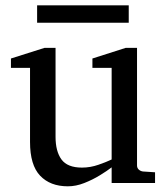

<svg xmlns="http://www.w3.org/2000/svg" viewBox="-20 -669 609 702"><path d="M546.9 0H388.2V-57.1Q371.1 -43.9 344.7 -27.8Q318.4 -11.7 288.1 0.2Q257.8 12.2 228 12.2Q163.6 12.2 126.7 -26.6Q89.8 -65.4 89.8 -149.9V-420.9H20V-455.1L143.1 -494.1H183.1V-168.9Q183.1 -115.7 204.8 -85.9Q226.6 -56.2 279.8 -56.2Q310.5 -56.2 340.3 -66.7Q370.1 -77.1 388.2 -85.9V-420.9H317.9V-455.1L439.9 -494.1H481V-64Q481 -54.7 487.5 -48.8Q494.1 -43 502.9 -42L546.9 -39.1ZM450.7 -585.9H115.7V-649.4H450.7Z"/></svg>

Font: Charis
Style: Regular
Weight: 400
Designer: Walt Agee, Miriam Martin, Annie Olsen, Victor Gaultney, Lorna Priest, Alan Ward, Bob Hallissy, Martin Hosken, Sharon Cor
Foundry: SIL Global
Version: Version 7.000